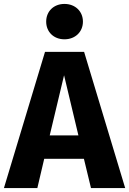

<svg xmlns="http://www.w3.org/2000/svg" viewBox="-33 -957 657 977"><path d="M295 -937C240 -937 202 -899 202 -847C202 -795 240 -757 295 -757C350 -757 389 -795 389 -847C389 -899 350 -937 295 -937ZM604 0 395 -693H196L-13 0H157L192 -149H394L430 0ZM293 -574 366 -268H220Z"/></svg>

Font: Fira Sans
Style: Bold
Weight: 700
Designer: Carrois Corporate & Edenspiekermann AG
Foundry: Carrois Corporate GbR & Edenspiekermann AG
Version: Version 4.203